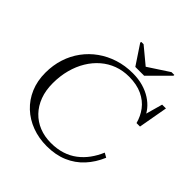

<svg xmlns="http://www.w3.org/2000/svg" viewBox="-238 -1069 1245 1245"><g transform="rotate(45 384.5 -446.0)"><path d="M431 -760H512L646 -894L647 -902H621L465 -800H488L365 -902H344L342 -894ZM393 -24Q448 -24 493.5 -38.5Q539 -53 575 -80.5Q611 -108 638 -145Q665 -182 684 -227L714 -210Q686 -143 640.5 -93.5Q595 -44 532 -17Q469 10 388 10Q315 10 252.5 -13.5Q190 -37 143.5 -80.5Q97 -124 71 -185Q45 -246 45 -321Q45 -390 64.5 -450.5Q84 -511 120.5 -560.5Q157 -610 207 -645.5Q257 -681 318 -700.5Q379 -720 448 -720Q501 -720 544 -707.5Q587 -695 620 -673.5Q653 -652 675 -625Q697 -598 708 -569L689 -574L727 -710H762L726 -508H694Q681 -558 650.5 -598.5Q620 -639 569 -663Q518 -687 447 -687Q391 -687 342.5 -669Q294 -651 254.5 -617Q215 -583 186.5 -536Q158 -489 142.5 -431Q127 -373 127 -307Q127 -241 146.5 -189Q166 -137 201.5 -100Q237 -63 285.5 -43.5Q334 -24 393 -24Z"/></g></svg>

Font: Roboto Serif 120pt Expanded Light
Style: Italic
Weight: 300
Width: 7
Italic angle: -10°
Designer: Greg Gazdowicz
Foundry: Commercial Type
Version: Version 1.008